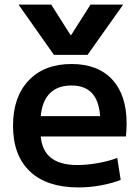

<svg xmlns="http://www.w3.org/2000/svg" viewBox="-20 -810 609 840"><path d="M61 -790H204L289 -656H291L376 -790H519L363 -570H216ZM323 10Q185 10 111 -60Q37 -130 37 -260Q37 -386 105.5 -458Q174 -530 293 -530Q408 -530 471 -462Q534 -394 534 -269Q534 -255 533 -238Q532 -221 531 -213H105V-302H437L419 -275Q419 -357 387.5 -396.5Q356 -436 293 -436Q226 -436 191.5 -394.5Q157 -353 157 -272V-237Q157 -161 197 -124.5Q237 -88 318 -88Q360 -88 408 -96.5Q456 -105 493 -119L508 -23Q470 -8 421 1Q372 10 323 10Z"/></svg>

Font: M PLUS 1 SemiBold
Style: Regular
Weight: 600
Designer: Coji Morishita
Foundry: UNDERFOREST DESIGN
Version: Version 1.001